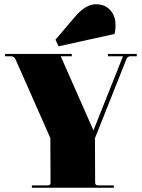

<svg xmlns="http://www.w3.org/2000/svg" viewBox="-20 -884 668 904"><path d="M256 -666 241 -697 333 -805Q383 -864 432 -864Q474 -864 499 -836.5Q524 -809 524 -765Q524 -742 519 -724ZM130 0V-11H203Q218 -11 218 -23L217 -234L53 -605Q46 -619 33 -619H4V-630H318V-619H266L420 -270L559 -619H488V-630H624V-619H594Q580 -619 575 -605L427 -233L428 -23Q428 -11 443 -11H516V0Z"/></svg>

Font: Arapey Black-Display
Style: Regular
Weight: 900
Designer: Eduardo Rodriguez Tunni
Foundry: Eduardo Rodriguez Tunni
Version: Version 4.000